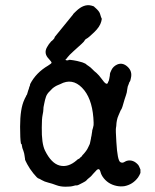

<svg xmlns="http://www.w3.org/2000/svg" viewBox="-20 -671 587 726"><path d="M186 -530 256 -616Q256 -618 268 -629Q297 -657 325 -650Q336 -647 336 -646Q336 -645 340 -642Q355 -629 358 -619.5Q361 -610 362 -606.5Q363 -603 364 -602Q366 -601 363 -590Q358 -570 336 -549Q314 -528 308.5 -525.5Q303 -523 301 -519.5Q299 -516 297 -513.5Q295 -511 288.5 -505Q282 -499 278 -495.5Q274 -492 257 -476.5Q240 -461 235.5 -454.5Q231 -448 229 -447Q227 -446 228 -444.5Q229 -443 232 -443Q239 -442 239 -444Q241 -446 258 -443Q275 -440 279 -438.5Q283 -437 286.5 -436.5Q290 -436 298 -432.5Q306 -429 306 -428Q306 -427 314 -422Q322 -417 329 -409.5Q336 -402 345 -395Q354 -387 365 -372Q383 -346 388 -358Q388 -360 390 -363Q392 -366 393 -372.5Q394 -379 395 -383.5Q396 -388 395.5 -390.5Q395 -393 401.5 -406.5Q408 -420 423 -427Q444 -436 463 -418Q481 -401 475 -376Q473 -365 471.5 -363.5Q470 -362 469 -360Q468 -358 467 -354Q462 -344 461 -332.5Q460 -321 456.5 -311.5Q453 -302 451 -295Q442 -262 439 -258Q436 -254 434 -248.5Q432 -243 428 -234.5Q424 -226 422 -215.5Q420 -205 420 -200Q420 -195 418.5 -187.5Q417 -180 420 -134Q424 -64 435 -58Q442 -54 448.5 -57.5Q455 -61 456 -61.5Q457 -62 460 -63Q484 -69 503 -47Q505 -45 511 -30V-17Q508 -9 502 0Q482 27 450 33Q435 35 421 32Q387 25 368 -3Q365 -8 364.5 -9Q364 -10 362 -14.5Q360 -19 359 -24Q354 -40 339 -21Q335 -17 332 -13.5Q329 -10 326 -6.5Q323 -3 316.5 2Q310 7 307.5 10.5Q305 14 293 20Q273 31 270 30Q267 29 257.5 32Q248 35 228 35Q208 35 192.5 29Q177 23 162.5 19.5Q148 16 138 10Q128 4 126 4Q121 3 106.5 -15Q92 -33 83 -50Q74 -67 74.5 -68.5Q75 -70 74 -74.5Q73 -79 72.5 -84.5Q72 -90 68.5 -100.5Q65 -111 64.5 -111.5Q64 -112 63 -119.5Q62 -127 61 -126.5Q60 -126 59 -129Q56 -146 56 -192Q56 -260 72 -294Q73 -297 73.5 -297.5Q74 -298 75.5 -301.5Q77 -305 77.5 -305Q78 -305 78.5 -307.5Q79 -310 80.5 -311Q82 -312 84 -320Q86 -328 87 -330Q88 -332 89 -335Q90 -338 90 -339.5Q90 -341 92 -345Q94 -349 93.5 -349.5Q93 -350 94 -353Q116 -396 162 -423Q175 -431 175 -434Q175 -437 165 -448Q144 -469 158 -493Q164 -504 173 -514L174 -515Q175 -515 180 -520Q185 -525 187 -529ZM208 -353Q202 -350 198.5 -349Q195 -348 192 -346Q189 -344 184 -341Q179 -338 170 -328Q158 -317 154 -305.5Q150 -294 147.5 -280.5Q145 -267 144.5 -265.5Q144 -264 144 -257Q144 -250 141 -236Q138 -222 138 -189Q137 -129 150 -102Q174 -53 206 -45Q238 -37 270 -65Q275 -70 277 -70Q279 -70 282.5 -74Q286 -78 287 -78Q288 -78 290 -81.5Q292 -85 292.5 -85Q293 -85 295.5 -88Q298 -91 299 -92Q300 -93 301 -94.5Q302 -96 306 -101Q310 -106 314 -115Q318 -124 319 -125.5Q320 -127 321.5 -135.5Q323 -144 323.5 -145Q324 -146 324 -147.5Q324 -149 324.5 -150.5Q325 -152 324.5 -152.5Q324 -153 325 -154Q326 -155 326 -158Q326 -161 327.5 -168Q329 -175 328.5 -175.5Q328 -176 331.5 -187Q335 -198 334 -208Q333 -218 333 -226Q327 -302 290 -339.5Q253 -377 208 -353Z"/></svg>

Font: TT2020 Style E
Style: Regular
Weight: 400
Version: Version 00.2